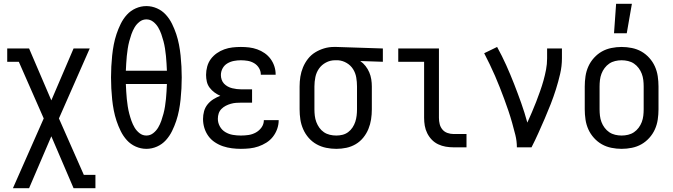

<svg xmlns="http://www.w3.org/2000/svg" viewBox="-20 -775 3540 1010"><path d="M48 215 210 -152 79 -450H18V-520H133L250 -247L367 -520H452L290 -152L421 145H482V215H367L250 -58L133 215Z M750 8Q721 8 694 -4Q667 -16 647.5 -37.5Q628 -59 615 -85.5Q602 -112 593 -139Q584 -166 578.5 -194.5Q573 -223 570 -252Q567 -281 565.5 -310Q564 -339 564 -368Q564 -396 565.5 -425Q567 -454 570 -483Q573 -512 578.5 -540.5Q584 -569 593 -596Q602 -623 615 -649.5Q628 -676 647.5 -697.5Q667 -719 694 -731Q721 -743 750 -743Q779 -743 806 -731Q833 -719 852.5 -697.5Q872 -676 885 -649.5Q898 -623 907 -596Q916 -569 921.5 -540.5Q927 -512 930 -483Q933 -454 934.5 -425Q936 -396 936 -368Q936 -339 934.5 -310Q933 -281 930 -252Q927 -223 921.5 -194.5Q916 -166 907 -139Q898 -112 885 -85.5Q872 -59 852.5 -37.5Q833 -16 806 -4Q779 8 750 8ZM642 -403H858Q857 -422 856 -441.5Q855 -461 853 -480.5Q851 -500 848 -519.5Q845 -539 840 -558Q835 -577 828.5 -595.5Q822 -614 812 -631Q802 -648 786 -660.5Q770 -673 750 -673Q730 -673 714 -660.5Q698 -648 688 -631Q678 -614 671.5 -595.5Q665 -577 660 -558Q655 -539 652 -519.5Q649 -500 647 -480.5Q645 -461 644 -441.5Q643 -422 642 -403ZM750 -62Q770 -62 786 -74.5Q802 -87 812 -104Q822 -121 828.5 -139.5Q835 -158 840 -177Q845 -196 848 -215.5Q851 -235 853 -254.5Q855 -274 856 -293.5Q857 -313 858 -333H642Q643 -313 644 -293.5Q645 -274 647 -254.5Q649 -235 652 -215.5Q655 -196 660 -177Q665 -158 671.5 -139.5Q678 -121 688 -104Q698 -87 714 -74.5Q730 -62 750 -62Z M1247 8Q1224 8 1200 5Q1176 2 1153.5 -5.5Q1131 -13 1110.5 -26.5Q1090 -40 1076 -59.5Q1062 -79 1055 -102Q1048 -125 1048 -149Q1048 -170 1053.5 -190Q1059 -210 1072 -226Q1085 -242 1102.5 -253Q1120 -264 1139 -271Q1123 -278 1108.5 -288.5Q1094 -299 1083 -313.5Q1072 -328 1068 -345.5Q1064 -363 1064 -381Q1064 -403 1070 -425Q1076 -447 1089 -464.5Q1102 -482 1120.5 -495Q1139 -508 1160 -515.5Q1181 -523 1203 -525.5Q1225 -528 1247 -528Q1269 -528 1290.5 -525.5Q1312 -523 1333 -515.5Q1354 -508 1372 -495.5Q1390 -483 1403 -465.5Q1416 -448 1423 -427Q1430 -406 1430 -384V-382H1352V-383Q1352 -401 1342.5 -417Q1333 -433 1317 -442.5Q1301 -452 1283 -455Q1265 -458 1247 -458Q1229 -458 1210.5 -454.5Q1192 -451 1176 -441.5Q1160 -432 1151 -415.5Q1142 -399 1142 -380Q1142 -368 1146 -356Q1150 -344 1158.5 -335Q1167 -326 1178 -320Q1189 -314 1201 -311Q1213 -308 1225.5 -306.5Q1238 -305 1250 -305H1306V-235H1250Q1236 -235 1222 -234Q1208 -233 1194 -229Q1180 -225 1167.5 -218.5Q1155 -212 1145 -202Q1135 -192 1130.5 -178.5Q1126 -165 1126 -150Q1126 -129 1136.5 -110Q1147 -91 1165.5 -80Q1184 -69 1205 -65.5Q1226 -62 1247 -62Q1268 -62 1288 -65Q1308 -68 1326 -78Q1344 -88 1356 -105Q1368 -122 1368 -143H1446V-142Q1446 -119 1438 -96.5Q1430 -74 1415.5 -55.5Q1401 -37 1381 -24.5Q1361 -12 1339 -4.5Q1317 3 1294 5.5Q1271 8 1247 8Z M1749 8Q1722 8 1695.5 2.5Q1669 -3 1645.5 -16Q1622 -29 1604 -49.5Q1586 -70 1575 -95Q1564 -120 1560 -146.5Q1556 -173 1556 -200V-320Q1556 -346 1560 -371.5Q1564 -397 1574 -421Q1584 -445 1600 -465.5Q1616 -486 1638 -499.5Q1660 -513 1685 -520.5Q1710 -528 1736 -528H1750L1994 -520V-450L1875 -454Q1891 -443 1903 -427.5Q1915 -412 1922.5 -394.5Q1930 -377 1933 -358Q1936 -339 1936 -320V-200Q1936 -173 1932 -147Q1928 -121 1918 -96.5Q1908 -72 1891 -51Q1874 -30 1851 -16.5Q1828 -3 1802 2.5Q1776 8 1749 8ZM1749 -62Q1766 -62 1782 -66Q1798 -70 1811.5 -80Q1825 -90 1834.5 -104.5Q1844 -119 1849 -134.5Q1854 -150 1856 -166.5Q1858 -183 1858 -200V-320Q1858 -344 1854 -367.5Q1850 -391 1837.5 -411Q1825 -431 1804 -443.5Q1783 -456 1759 -458H1742Q1717 -458 1694.5 -446Q1672 -434 1658 -414Q1644 -394 1639 -369.5Q1634 -345 1634 -320V-200Q1634 -183 1636 -166Q1638 -149 1644 -133Q1650 -117 1660 -103Q1670 -89 1684 -79.5Q1698 -70 1715 -66Q1732 -62 1749 -62Z M2366 0Q2345 0 2324.5 -3.5Q2304 -7 2285 -16Q2266 -25 2251.5 -40Q2237 -55 2227.5 -74Q2218 -93 2214.5 -113.5Q2211 -134 2211 -155V-450H2075V-520H2289V-155Q2289 -138 2293 -122Q2297 -106 2307.5 -93.5Q2318 -81 2334 -75.5Q2350 -70 2366 -70H2434V0Z M2699 0Q2699 -33 2691 -65Q2683 -97 2674 -129Q2665 -161 2654.5 -192Q2644 -223 2632.5 -254Q2621 -285 2609 -315.5Q2597 -346 2584 -376Q2571 -406 2556.5 -436Q2542 -466 2527 -495L2595 -528Q2621 -481 2643 -432Q2665 -383 2684.5 -333Q2704 -283 2722 -232.5Q2740 -182 2754 -130Q2766 -157 2778 -184.5Q2790 -212 2800.5 -239.5Q2811 -267 2821 -295Q2831 -323 2839 -351.5Q2847 -380 2852.5 -409Q2858 -438 2858 -468V-520H2936V-468Q2936 -427 2926.5 -386Q2917 -345 2904.5 -305.5Q2892 -266 2877 -227.5Q2862 -189 2845.5 -151Q2829 -113 2812 -75Q2795 -37 2776 0Z M3210 -600 3221 -755H3304L3277 -600ZM3250 8Q3223 8 3196 2.5Q3169 -3 3146 -16Q3123 -29 3104.5 -49.5Q3086 -70 3075 -94.5Q3064 -119 3060 -146Q3056 -173 3056 -200V-320Q3056 -347 3060 -374Q3064 -401 3075 -425.5Q3086 -450 3104.5 -470.5Q3123 -491 3146 -504Q3169 -517 3196 -522.5Q3223 -528 3250 -528Q3277 -528 3304 -522.5Q3331 -517 3354 -504Q3377 -491 3395.5 -470.5Q3414 -450 3425 -425.5Q3436 -401 3440 -374Q3444 -347 3444 -320V-200Q3444 -173 3440 -146Q3436 -119 3425 -94.5Q3414 -70 3395.5 -49.5Q3377 -29 3354 -16Q3331 -3 3304 2.5Q3277 8 3250 8ZM3250 -62Q3267 -62 3284 -66Q3301 -70 3315 -79.5Q3329 -89 3339.5 -103Q3350 -117 3356 -133Q3362 -149 3364 -166Q3366 -183 3366 -200V-320Q3366 -337 3364 -354Q3362 -371 3356 -387Q3350 -403 3339.5 -417Q3329 -431 3315 -440.5Q3301 -450 3284 -454Q3267 -458 3250 -458Q3233 -458 3216 -454Q3199 -450 3185 -440.5Q3171 -431 3160.5 -417Q3150 -403 3144 -387Q3138 -371 3136 -354Q3134 -337 3134 -320V-200Q3134 -183 3136 -166Q3138 -149 3144 -133Q3150 -117 3160.5 -103Q3171 -89 3185 -79.5Q3199 -70 3216 -66Q3233 -62 3250 -62Z"/></svg>

Font: Iosevka Algr
Style: Regular
Weight: 400
Monospace: yes
Designer: Belleve Invis
Foundry: Belleve Invis
Version: Version 26.0.2; ttfautohint (v1.8.3)